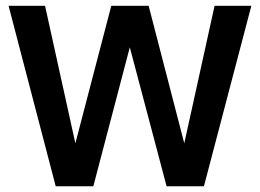

<svg xmlns="http://www.w3.org/2000/svg" viewBox="-20 -648 904 668"><path d="M173.8 0 9.8 -627.9H136.7L242.2 -149.4L367.2 -627.9H497.1L621.1 -149.4L726.6 -627.9H854.5L689.5 0H559.6L431.6 -483.4L304.7 0Z"/></svg>

Font: Padauk
Style: Bold
Weight: 700
Designer: Debbi Hosken, Becca Hirsbrunner Spalinger
Foundry: SIL International
Version: Version 5.003